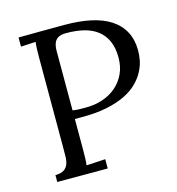

<svg xmlns="http://www.w3.org/2000/svg" viewBox="-85 -599 622 673"><g transform="rotate(-15 226.5 -262.5)"><path d="M185.1 -197.3Q181.2 -197.3 173.3 -197.3Q165.5 -197.3 158.2 -197.3V-89.4Q158.2 -68.8 157.7 -54.2Q157.2 -39.6 155.8 -29.8L224.6 -33.7V0H41.5V-24.9Q62.5 -25.4 73 -32.5Q83.5 -39.6 87.9 -51.5Q92.3 -63.5 92.5 -80.1Q92.8 -96.7 92.8 -116.7V-439.9Q92.8 -455.6 93.3 -469.2Q93.8 -482.9 95.2 -494.1L41.5 -491.2V-524.4Q80.6 -524.9 122.3 -525.1Q164.1 -525.4 208.5 -525.4Q317.4 -525.4 374 -488.8Q434.6 -448.7 434.6 -372.1Q434.6 -356.4 431.2 -337.4Q427.7 -318.4 417.2 -298.1Q406.7 -277.8 388.2 -259.3Q369.6 -240.7 341.6 -227.1Q313.5 -213.4 274.9 -205.3Q236.3 -197.3 185.1 -197.3ZM158.2 -228.5Q172.4 -226.6 182.6 -226.3Q192.9 -226.1 207 -226.1Q238.8 -226.1 267.1 -235.6Q295.4 -245.1 316.4 -263.2Q337.4 -281.2 349.6 -307.1Q361.8 -333 361.8 -365.7Q361.8 -401.4 350.6 -426.3Q339.4 -451.2 318.8 -466.8Q298.3 -482.4 269.8 -489.3Q241.2 -496.1 207 -496.1Q187 -496.1 176.8 -489.7Q166.5 -483.4 162.4 -471.7Q158.2 -460 158.2 -443.6Q158.2 -427.2 158.2 -407.2Z"/></g></svg>

Font: Parastoo Print
Style: Print
Weight: 400
Foundry: Saber Rastikerdar (saber.rastikerdar@gmail.com)
Version: Version 1.0.0-alpha5